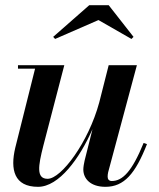

<svg xmlns="http://www.w3.org/2000/svg" viewBox="-20 -712 616 742"><path d="M360.5 -634.5 488 -561.5 496 -569.5 400 -692H325L185.5 -569.5L193 -561.5ZM228.5 -460H49.5V-446.5H115.5L39 -141C19 -56.5 34.5 10 127 10C208 10 288 -100 337.5 -213L307 -91.5C304.5 -80.5 302 -66.5 302 -57C302 -21.5 329.5 10 387.5 10C459.5 10 503 -40.5 548 -155L535 -159.5C490 -49 453.5 -12.5 412 -12.5C401 -12.5 396 -19.5 396 -29C396 -34 396.5 -40.5 398 -46.5L509 -460H400L363.5 -316C322 -162.5 217 -21 164 -21C119.5 -21 127.5 -70.5 147.5 -149Z"/></svg>

Font: Bodoni* 16pt Medium
Style: Italic
Weight: 500
Italic angle: -13°
Version: Version 2.3